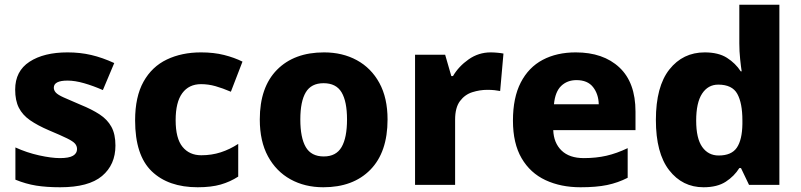

<svg xmlns="http://www.w3.org/2000/svg" viewBox="-20 -780 3381 810"><path d="M467 -166Q467 -85 410.5 -37.5Q354 10 234 10Q176 10 132.5 3Q89 -4 45 -22V-158Q93 -136 145 -124.5Q197 -113 233 -113Q271 -113 288 -123Q305 -133 305 -151Q305 -164 296.5 -174Q288 -184 262.5 -196.5Q237 -209 187 -230Q138 -251 106.5 -273Q75 -295 59.5 -325.5Q44 -356 44 -402Q44 -480 104.5 -519.5Q165 -559 265 -559Q318 -559 365 -548Q412 -537 462 -514L414 -400Q373 -418 334.5 -429Q296 -440 265 -440Q207 -440 207 -410Q207 -399 215.5 -389.5Q224 -380 248.5 -369Q273 -358 320 -338Q367 -319 400 -297.5Q433 -276 450 -245Q467 -214 467 -166Z M814 10Q690 10 620 -57.5Q550 -125 550 -272Q550 -372 585.5 -435.5Q621 -499 684 -529Q747 -559 828 -559Q882 -559 925.5 -548Q969 -537 1003 -520L954 -393Q919 -408 889 -416.5Q859 -425 828 -425Q777 -425 749 -387Q721 -349 721 -273Q721 -196 750 -160.5Q779 -125 829 -125Q873 -125 911.5 -137.5Q950 -150 985 -173V-35Q951 -13 911 -1.5Q871 10 814 10Z M1615 -276Q1615 -138 1542.5 -64Q1470 10 1344 10Q1266 10 1205.5 -23.5Q1145 -57 1110.5 -120.5Q1076 -184 1076 -276Q1076 -412 1148.5 -485.5Q1221 -559 1347 -559Q1425 -559 1485.5 -526Q1546 -493 1580.5 -430Q1615 -367 1615 -276ZM1247 -276Q1247 -199 1270 -159.5Q1293 -120 1346 -120Q1398 -120 1421 -159.5Q1444 -199 1444 -276Q1444 -352 1421 -390.5Q1398 -429 1345 -429Q1293 -429 1270 -390.5Q1247 -352 1247 -276Z M2050 -559Q2063 -559 2079 -557.5Q2095 -556 2104 -554L2090 -396Q2081 -398 2067 -399.5Q2053 -401 2036 -401Q2004 -401 1972.5 -391Q1941 -381 1920.5 -353.5Q1900 -326 1900 -275V0H1731V-549H1858L1884 -459H1891Q1915 -500 1957 -529.5Q1999 -559 2050 -559Z M2409 -559Q2525 -559 2593 -495.5Q2661 -432 2661 -309V-231H2314Q2316 -177 2349 -145Q2382 -113 2443 -113Q2495 -113 2538.5 -123Q2582 -133 2628 -155V-30Q2587 -9 2541.5 0.5Q2496 10 2429 10Q2346 10 2281.5 -20Q2217 -50 2180.5 -112.5Q2144 -175 2144 -271Q2144 -368 2177 -432Q2210 -496 2269.5 -527.5Q2329 -559 2409 -559ZM2412 -442Q2373 -442 2347.5 -417.5Q2322 -393 2317 -340H2506Q2505 -383 2482 -412.5Q2459 -442 2412 -442Z M2948 10Q2859 10 2803 -62Q2747 -134 2747 -274Q2747 -415 2804 -487Q2861 -559 2953 -559Q3011 -559 3047 -536Q3083 -513 3105 -479H3109Q3106 -497 3102.5 -530.5Q3099 -564 3099 -597V-760H3268V0H3140L3106 -71H3099Q3078 -37 3042 -13.5Q3006 10 2948 10ZM3012 -124Q3066 -124 3088.5 -157Q3111 -190 3112 -257V-272Q3112 -345 3090.5 -384Q3069 -423 3010 -423Q2967 -423 2942 -385Q2917 -347 2917 -271Q2917 -196 2942.5 -160Q2968 -124 3012 -124Z"/></svg>

Font: Noto Sans Sinhala UI ExtraBold
Style: Regular
Weight: 800
Designer: Jelle Bosma - Monotype Design Team
Foundry: Monotype Imaging Inc.
Version: Version 2.006; ttfautohint (v1.8.4.7-5d5b)